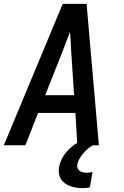

<svg xmlns="http://www.w3.org/2000/svg" viewBox="-23 -755 643 998"><path d="M-3 0 201 -490 303 -735H427L491 0H379L369 -168H175L109 0ZM362 -260 347 -490Q346 -515 344.5 -539.5Q343 -564 341 -589Q331 -564 321.5 -539.5Q312 -515 303 -490L212 -260ZM406 223Q389 223 373 220.5Q357 218 342 212.5Q327 207 314.5 198Q302 189 294 176Q286 163 283.5 147Q281 131 284 114Q289 84 307 56Q325 28 351 7Q377 -14 407.5 -27.5Q438 -41 468 -45L461 0Q446 7 433 18.5Q420 30 409 43Q398 56 389.5 71Q381 86 379 101Q377 111 380.5 120Q384 129 392 134Q400 139 409 141Q418 143 428 143Q435 143 442.5 142Q450 141 458 139L444 219Q435 221 425 222Q415 223 406 223Z"/></svg>

Font: Iosevka SmBd Ex Obl
Style: Regular
Weight: 600
Width: 7
Italic angle: -9°
Monospace: yes
Designer: Belleve Invis
Foundry: Belleve Invis
Version: Version 32.5.0; ttfautohint (v1.8.4)